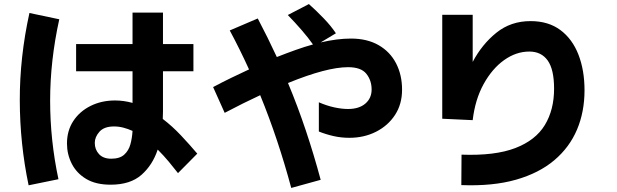

<svg xmlns="http://www.w3.org/2000/svg" viewBox="-20 -850 3040 946"><path d="M525 60Q452 60 404.5 31.5Q357 3 333.5 -43.5Q310 -90 310 -143Q310 -206 341 -253.5Q372 -301 426 -328Q480 -355 547 -355Q590 -355 633 -343V-499H355V-633H633V-788H783V-633H933V-499H783V-301Q783 -282 782 -264Q829 -228 871 -183.5Q913 -139 952 -93L857 3Q837 -23 811.5 -53.5Q786 -84 757 -113Q732 -37 677 11.5Q622 60 525 60ZM121 63Q78 -142 77.5 -355Q77 -568 125 -786L272 -755Q227 -550 227 -354.5Q227 -159 268 33ZM447 -146Q447 -113 468 -90.5Q489 -68 528 -68Q570 -68 592 -88Q614 -108 622.5 -139Q631 -170 633 -205Q611 -215 588 -221Q565 -227 542 -227Q493 -227 470 -201Q447 -175 447 -146Z M1415 76Q1383 -43 1345 -157Q1307 -271 1262 -381Q1180 -343 1087 -294L1030 -421Q1077 -446 1121.5 -467.5Q1166 -489 1207 -508Q1162 -607 1112 -700L1250 -759Q1299 -666 1344 -569Q1392 -588 1437 -604Q1482 -620 1522 -631Q1499 -664 1466 -702Q1433 -740 1398 -776L1502 -830Q1540 -796 1576 -758.5Q1612 -721 1635 -686L1560 -641Q1642 -660 1709 -660Q1789 -660 1845.5 -627.5Q1902 -595 1931.5 -538Q1961 -481 1961 -408Q1961 -337 1926.5 -284Q1892 -231 1833 -201Q1774 -171 1701 -171Q1661 -171 1623.5 -179.5Q1586 -188 1551 -202V-346Q1590 -329 1627 -321Q1664 -313 1695 -313Q1749 -313 1780 -339.5Q1811 -366 1811 -409Q1811 -454 1785 -486.5Q1759 -519 1695 -519Q1590 -519 1399 -441Q1447 -326 1487 -206.5Q1527 -87 1560 36Z M2253 62 2254 -88Q2419 -82 2519 -120.5Q2619 -159 2664.5 -234Q2710 -309 2710 -413Q2710 -508 2678.5 -552Q2647 -596 2588 -596Q2523 -596 2464 -554Q2405 -512 2363 -436Q2321 -360 2309 -258L2159 -265V-777H2309V-545Q2355 -632 2426 -689Q2497 -746 2594 -746Q2682 -746 2741 -702Q2800 -658 2830 -581Q2860 -504 2860 -405Q2860 -299 2823 -211.5Q2786 -124 2711 -60.5Q2636 3 2522 35.5Q2408 68 2253 62Z"/></svg>

Font: Murecho
Style: Bold
Weight: 700
Designer: Neil Summerour
Foundry: Positype
Version: Version 1.010; ttfautohint (v1.8.3)